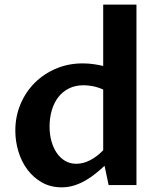

<svg xmlns="http://www.w3.org/2000/svg" viewBox="-20 -802 688 832"><path d="M427.2 -414.1Q399.9 -425.8 378.4 -429.2Q356.9 -432.6 342.8 -432.6Q306.2 -432.6 278.6 -418.7Q251 -404.8 232.4 -380.6Q213.9 -356.4 204.3 -323.7Q194.8 -291 194.8 -253.9Q194.8 -219.2 203.1 -189.7Q211.4 -160.2 226.6 -138.4Q241.7 -116.7 262.9 -104.5Q284.2 -92.3 310.5 -92.3Q340.8 -92.3 370.8 -107.9Q400.9 -123.5 427.2 -150.9ZM427.2 -782.2H571.3V0H450.7L433.1 -83.5Q415.5 -67.4 395.5 -51Q375.5 -34.7 352.3 -21Q329.1 -7.3 302.7 1.2Q276.4 9.8 246.6 9.8Q199.7 9.8 162.6 -11Q125.5 -31.7 99.6 -65.9Q73.7 -100.1 60.1 -144.5Q46.4 -189 46.4 -235.8Q46.4 -297.9 69.1 -351.3Q91.8 -404.8 131.3 -443.8Q170.9 -482.9 223.9 -505.1Q276.9 -527.3 337.9 -527.3Q364.3 -527.3 387.9 -523.7Q411.6 -520 427.2 -516.1Z"/></svg>

Font: Proza Libre
Style: SemiBold
Weight: 600
Designer: Jasper de Waard
Foundry: Jasper de Waard
Version: Version 1.000; ttfautohint (v1.4.1.8-43bc) -l 8 -r 50 -G 200